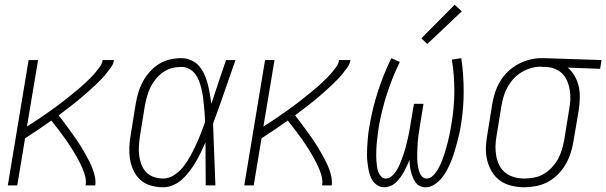

<svg xmlns="http://www.w3.org/2000/svg" viewBox="-20 -784 2564 812"><path d="M13 0 101 -530H141L94 -249Q107 -257 120 -265.5Q133 -274 145.5 -282.5Q158 -291 171 -300Q184 -309 196.5 -318Q209 -327 221.5 -336Q234 -345 246 -354.5Q258 -364 270 -373.5Q282 -383 294 -393Q306 -403 318 -413Q330 -423 341 -433.5Q352 -444 363 -455Q374 -466 384 -478Q394 -490 403 -502.5Q412 -515 414 -530H462Q460 -514 450 -500Q440 -486 429.5 -473Q419 -460 407.5 -448Q396 -436 383.5 -424.5Q371 -413 358.5 -401.5Q346 -390 333.5 -379.5Q321 -369 308 -358Q295 -347 281.5 -337Q268 -327 254.5 -316.5Q241 -306 228 -296Q238 -283 248.5 -269.5Q259 -256 268.5 -242.5Q278 -229 288 -215.5Q298 -202 307.5 -188Q317 -174 325.5 -159.5Q334 -145 342.5 -130Q351 -115 358.5 -100Q366 -85 372 -69Q378 -53 381.5 -35.5Q385 -18 383 0H342Q345 -16 341.5 -32.5Q338 -49 332 -64Q326 -79 319 -93Q312 -107 304.5 -120.5Q297 -134 288.5 -147.5Q280 -161 271.5 -174Q263 -187 254 -199.5Q245 -212 235.5 -224.5Q226 -237 216.5 -249.5Q207 -262 197 -274Q170 -255 142 -236Q114 -217 86 -199L53 0Z M670 8Q644 8 618.5 1Q593 -6 574.5 -22.5Q556 -39 545 -62Q534 -85 530 -110Q526 -135 527 -162Q528 -189 533 -215L554 -345Q558 -369 565 -392.5Q572 -416 584 -438.5Q596 -461 613.5 -480.5Q631 -500 652.5 -513.5Q674 -527 698.5 -532.5Q723 -538 747 -538Q769 -538 789 -529Q809 -520 822.5 -504Q836 -488 844.5 -469Q853 -450 858.5 -429Q864 -408 867.5 -387Q871 -366 874 -345Q889 -391 904.5 -437.5Q920 -484 936 -530H976Q952 -463 929 -395.5Q906 -328 881 -261Q884 -196 886 -130.5Q888 -65 891 0H850Q850 -46 849.5 -91.5Q849 -137 849 -182Q840 -161 830 -140.5Q820 -120 808.5 -100Q797 -80 783 -61.5Q769 -43 752 -27Q735 -11 713.5 -1.5Q692 8 670 8ZM670 -29Q695 -29 718 -44.5Q741 -60 757 -81Q773 -102 785.5 -125Q798 -148 809 -172Q820 -196 829.5 -220Q839 -244 847 -268Q847 -286 845.5 -303.5Q844 -321 842.5 -339Q841 -357 838.5 -374Q836 -391 832 -408Q828 -425 822 -441Q816 -457 806 -470.5Q796 -484 780.5 -492.5Q765 -501 747 -501Q727 -501 707.5 -496Q688 -491 670.5 -479Q653 -467 639.5 -450.5Q626 -434 617 -416Q608 -398 602.5 -378.5Q597 -359 593 -339L572 -209Q569 -189 567.5 -168Q566 -147 568.5 -127Q571 -107 578 -88.5Q585 -70 598 -56Q611 -42 630.5 -35.5Q650 -29 670 -29Z M1013 0 1101 -530H1141L1094 -249Q1107 -257 1120 -265.5Q1133 -274 1145.5 -282.5Q1158 -291 1171 -300Q1184 -309 1196.5 -318Q1209 -327 1221.5 -336Q1234 -345 1246 -354.5Q1258 -364 1270 -373.5Q1282 -383 1294 -393Q1306 -403 1318 -413Q1330 -423 1341 -433.5Q1352 -444 1363 -455Q1374 -466 1384 -478Q1394 -490 1403 -502.5Q1412 -515 1414 -530H1462Q1460 -514 1450 -500Q1440 -486 1429.5 -473Q1419 -460 1407.5 -448Q1396 -436 1383.5 -424.5Q1371 -413 1358.5 -401.5Q1346 -390 1333.5 -379.5Q1321 -369 1308 -358Q1295 -347 1281.5 -337Q1268 -327 1254.5 -316.5Q1241 -306 1228 -296Q1238 -283 1248.5 -269.5Q1259 -256 1268.5 -242.5Q1278 -229 1288 -215.5Q1298 -202 1307.5 -188Q1317 -174 1325.5 -159.5Q1334 -145 1342.5 -130Q1351 -115 1358.5 -100Q1366 -85 1372 -69Q1378 -53 1381.5 -35.5Q1385 -18 1383 0H1342Q1345 -16 1341.5 -32.5Q1338 -49 1332 -64Q1326 -79 1319 -93Q1312 -107 1304.5 -120.5Q1297 -134 1288.5 -147.5Q1280 -161 1271.5 -174Q1263 -187 1254 -199.5Q1245 -212 1235.5 -224.5Q1226 -237 1216.5 -249.5Q1207 -262 1197 -274Q1170 -255 1142 -236Q1114 -217 1086 -199L1053 0Z M1780 8Q1767 8 1755.5 2.5Q1744 -3 1737 -13Q1730 -23 1725.5 -34.5Q1721 -46 1718 -58Q1715 -70 1713.5 -82.5Q1712 -95 1712 -108Q1707 -95 1701 -82.5Q1695 -70 1688.5 -58Q1682 -46 1673.5 -34.5Q1665 -23 1655 -13Q1645 -3 1631.5 2.5Q1618 8 1605 8Q1590 8 1577.5 0.5Q1565 -7 1557 -18.5Q1549 -30 1544.5 -44Q1540 -58 1537.5 -72.5Q1535 -87 1533.5 -102Q1532 -117 1532 -132Q1532 -147 1533 -162Q1534 -177 1535 -192.5Q1536 -208 1538 -223Q1540 -238 1543 -253Q1555 -326 1578.5 -398Q1602 -470 1635 -538L1671 -522Q1639 -457 1616.5 -387Q1594 -317 1582 -248Q1580 -235 1578.5 -223Q1577 -211 1575.5 -199Q1574 -187 1573 -175Q1572 -163 1571.5 -150.5Q1571 -138 1571 -126Q1571 -114 1572 -102.5Q1573 -91 1574.5 -79Q1576 -67 1580 -56.5Q1584 -46 1592 -37.5Q1600 -29 1612 -29Q1626 -29 1637 -39Q1648 -49 1655.5 -60.5Q1663 -72 1668.5 -84.5Q1674 -97 1679 -110Q1684 -123 1688 -135.5Q1692 -148 1695.5 -161Q1699 -174 1702 -187Q1705 -200 1708 -213Q1711 -226 1713 -239Q1715 -252 1717 -265L1731 -345H1771L1758 -265Q1756 -252 1754 -239Q1752 -226 1750 -213Q1748 -200 1747 -187Q1746 -174 1745.5 -161Q1745 -148 1744.5 -135Q1744 -122 1744.5 -109.5Q1745 -97 1747 -84.5Q1749 -72 1752.5 -60Q1756 -48 1764 -38.5Q1772 -29 1785 -29Q1798 -29 1808.5 -38.5Q1819 -48 1826.5 -59.5Q1834 -71 1840 -83Q1846 -95 1850.5 -107Q1855 -119 1859 -131.5Q1863 -144 1866.5 -156.5Q1870 -169 1873.5 -182Q1877 -195 1879.5 -207.5Q1882 -220 1884.5 -232.5Q1887 -245 1889 -258Q1901 -327 1901.5 -395.5Q1902 -464 1891 -532L1931 -538Q1941 -467 1941 -396.5Q1941 -326 1929 -253Q1926 -234 1921.5 -215Q1917 -196 1912 -177Q1907 -158 1901 -139Q1895 -120 1887.5 -101.5Q1880 -83 1870.5 -65Q1861 -47 1848 -31Q1835 -15 1817 -3.5Q1799 8 1780 8ZM1787 -598 1762 -622 1903 -764 1933 -736Z M2197 8Q2170 8 2143 1.5Q2116 -5 2095 -20Q2074 -35 2060.5 -57.5Q2047 -80 2040.5 -106Q2034 -132 2035 -160Q2036 -188 2041 -215L2062 -345Q2066 -370 2074 -394Q2082 -418 2095.5 -440.5Q2109 -463 2128.5 -481.5Q2148 -500 2171 -512.5Q2194 -525 2219 -531.5Q2244 -538 2268 -538Q2272 -538 2275.5 -538Q2279 -538 2283 -538L2524 -530L2518 -493L2381 -498Q2399 -483 2411 -461.5Q2423 -440 2428 -416Q2433 -392 2432 -366Q2431 -340 2427 -315L2405 -185Q2401 -160 2393 -135.5Q2385 -111 2371.5 -88Q2358 -65 2339 -46Q2320 -27 2296.5 -14.5Q2273 -2 2247.5 3Q2222 8 2197 8ZM2198 -29Q2218 -29 2239 -33Q2260 -37 2279 -48Q2298 -59 2313.5 -75.5Q2329 -92 2339.5 -111Q2350 -130 2356 -150Q2362 -170 2366 -191L2387 -321Q2391 -341 2392 -361.5Q2393 -382 2390 -401.5Q2387 -421 2379.5 -439.5Q2372 -458 2359 -471.5Q2346 -485 2327.5 -492.5Q2309 -500 2289 -501H2277Q2274 -501 2271.5 -501.5Q2269 -502 2266 -502Q2246 -502 2225.5 -496Q2205 -490 2186.5 -479Q2168 -468 2153 -452Q2138 -436 2127.5 -417.5Q2117 -399 2111 -379.5Q2105 -360 2101 -339L2080 -209Q2076 -188 2075.5 -165.5Q2075 -143 2079 -122.5Q2083 -102 2092.5 -83.5Q2102 -65 2118.5 -52.5Q2135 -40 2155.5 -34.5Q2176 -29 2198 -29Z"/></svg>

Font: Iosevka Curly XLtObl
Style: Regular
Weight: 200
Italic angle: -9°
Monospace: yes
Designer: Belleve Invis
Foundry: Belleve Invis
Version: Version 11.1.0; ttfautohint (v1.8.3)